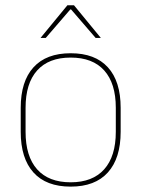

<svg xmlns="http://www.w3.org/2000/svg" viewBox="-20 -700 539 732"><path d="M249.5 11.5Q156 11.5 107.5 -42.5Q59 -96.5 59 -197.5V-289Q59 -390 107.8 -443.5Q156.5 -497 249.5 -497Q342.5 -497 391.2 -443.5Q440 -390 440 -289V-197.5Q440 -96.5 391.2 -42.5Q342.5 11.5 249.5 11.5ZM249.5 -5Q333 -5 377.2 -54.5Q421.5 -104 421.5 -197.5V-289Q421.5 -382 377.5 -431.2Q333.5 -480.5 249.5 -480.5Q165.5 -480.5 121.5 -431.2Q77.5 -382 77.5 -289V-197.5Q77.5 -104 121.5 -54.5Q165.5 -5 249.5 -5ZM135 -556 237 -680H262L364 -556V-555.5H344.5L251 -664H248L154.5 -555.5H135Z"/></svg>

Font: Anek Kannada Medium Thin
Style: Regular
Weight: 250
Version: Version 1.003